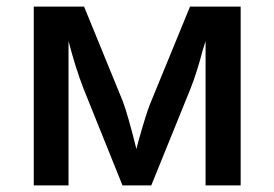

<svg xmlns="http://www.w3.org/2000/svg" viewBox="-20 -560 829 580"><path d="M351 -254 234 -540H82V0H187V-436Q208 -355 232 -293L350 0H437L555 -291Q574 -338 592 -407L601 -436V0H707V-540H554L433 -245Q421 -215 398 -133L392 -110Q367 -211 351 -254Z"/></svg>

Font: OpenSansMMV
Style: Semibold
Weight: 600
Designer: Steve Matteson
Foundry: Ascender Corporation
Version: Version 6.000